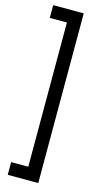

<svg xmlns="http://www.w3.org/2000/svg" viewBox="-149 -826 598 1093"><g transform="rotate(15 150.0 -280.0)"><path d="M121 145H20V220H200V-780H20V-705H121Z"/></g></svg>

Font: Jost* Book
Style: Regular
Weight: 400
Version: Version 3.000